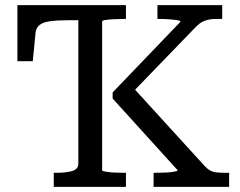

<svg xmlns="http://www.w3.org/2000/svg" viewBox="-20 -730 938 750"><path d="M580 0V-55H589Q609 -55 628.5 -56Q648 -57 661 -59.5Q674 -62 674 -65L420 -345V-369L685 -645Q685 -649 673 -651Q661 -653 642.5 -654.5Q624 -656 604 -656H595V-710H848V-656H824Q807 -656 793.5 -653Q780 -650 769 -644Q758 -638 747 -627L485 -356L489 -400L779 -82Q790 -70 801 -64Q812 -58 826.5 -56.5Q841 -55 861 -55H875V0ZM190 0V-55H201Q238 -55 262 -62Q286 -69 286 -91V-651H249Q203 -651 175 -647Q147 -643 134 -632Q121 -621 119 -603L108 -491H48V-710H472V-656H463Q446 -656 426 -655Q406 -654 392.5 -652Q379 -650 379 -646V-64Q379 -62 392.5 -59.5Q406 -57 426 -56Q446 -55 463 -55H472V0Z"/></svg>

Font: Roboto Serif
Style: Regular
Weight: 400
Designer: Greg Gazdowicz
Foundry: Commercial Type
Version: Version 1.008